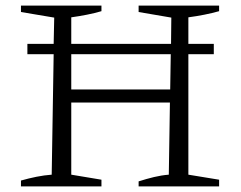

<svg xmlns="http://www.w3.org/2000/svg" viewBox="-20 -667 861 687"><path d="M55 0V-21Q83 -29 110.5 -34.5Q138 -40 165 -42L172 -473H78V-510H172L174 -604L55 -624V-647H343V-627Q319 -620 291.5 -614.5Q264 -609 235 -605V-510H592L593 -604L476 -624V-647H764V-627Q739 -620 711.5 -614.5Q684 -609 654 -605V-510H745V-473H654V-42L764 -24V0H476V-18Q504 -27 531 -33.5Q558 -40 584 -42L588 -300H235V-42L343 -24V0ZM235 -347H589L591 -473H235Z"/></svg>

Font: Piazzolla Light
Style: Regular
Weight: 300
Designer: Juan Pablo del Peral
Foundry: Huerta Tipografica
Version: Version 1.330